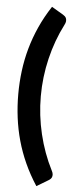

<svg xmlns="http://www.w3.org/2000/svg" viewBox="-63 -820 403 1014"><g transform="rotate(5 139.0 -313.0)"><path d="M152.5 -313.5Q152.5 -212 176.2 -113Q200 -14 244 72.5Q250 83.5 250.8 91.8Q251.5 100 249.2 106.5Q247 113 242.2 117.5Q237.5 122 231.5 125.5L170.5 162Q133.5 105 107.5 47.5Q81.5 -10 65 -69.2Q48.5 -128.5 40.8 -189.2Q33 -250 33 -313.5Q33 -376.5 40.8 -437.5Q48.5 -498.5 65 -557.5Q81.5 -616.5 107.5 -674.2Q133.5 -732 170.5 -788.5L231.5 -752.5Q237.5 -749 242.2 -744.5Q247 -740 249.2 -733.5Q251.5 -727 250.8 -718.5Q250 -710 244 -699Q200 -613 176.2 -514Q152.5 -415 152.5 -313.5Z"/></g></svg>

Font: Lato 2
Style: Regular
Weight: 800
Designer: Lukasz Dziedzic with Adam Twardoch and Botio Nikoltchev
Foundry: tyPoland Lukasz Dziedzic
Version: Version 2.015; 2015-08-06; http://www.latofonts.com/